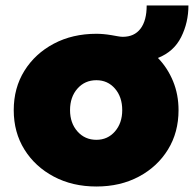

<svg xmlns="http://www.w3.org/2000/svg" viewBox="-20 -669 706 699"><path d="M331 10Q244 10 176 -26Q108 -62 69 -124.5Q30 -187 30 -268Q30 -349 69 -411.5Q108 -474 176 -510Q244 -546 331 -546Q356 -546 386 -541Q398 -539 408.5 -537Q419 -535 427 -535Q469 -535 491.5 -564.5Q514 -594 514 -649H666Q666 -587 639.5 -534Q613 -481 555 -458Q590 -422 610 -373.5Q630 -325 630 -268Q630 -187 591.5 -124.5Q553 -62 485.5 -26Q418 10 331 10ZM331 -160Q372 -160 398.5 -190.5Q425 -221 425 -268Q425 -316 398.5 -346.5Q372 -377 331 -377Q289 -377 262 -346.5Q235 -316 235 -268Q235 -221 262 -190.5Q289 -160 331 -160Z"/></svg>

Font: Lexend Black
Style: Regular
Weight: 900
Designer: Bonnie Shaver-Troup, Thomas Jockin
Foundry: Lexend
Version: Version 1.007; ttfautohint (v1.8.3)